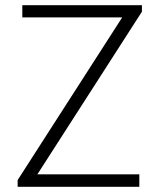

<svg xmlns="http://www.w3.org/2000/svg" viewBox="-20 -720 615 740"><path d="M48 -26 451 -653H66V-700H527V-675L124 -48H517V0H48Z"/></svg>

Font: Bai Jamjuree Light
Style: Regular
Weight: 300
Designer: Katatrad Aksorn Co.,Ltd.
Foundry: Cadson Demak Co.,Ltd.
Version: Version 1.000; ttfautohint (v1.6)